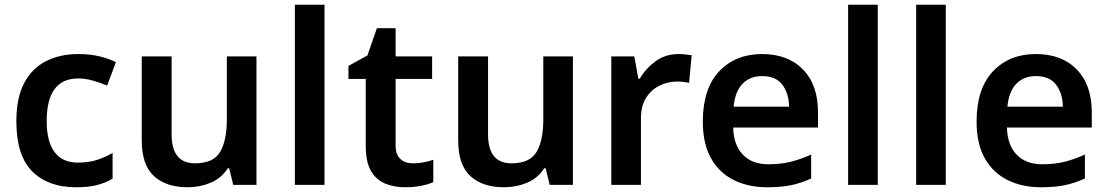

<svg xmlns="http://www.w3.org/2000/svg" viewBox="-20 -780 4672 810"><path d="M300 10Q183 10 116 -57Q49 -124 49 -268Q49 -368 82.5 -430.5Q116 -493 175 -522.5Q234 -552 310 -552Q361 -552 401 -542Q441 -532 469 -518L432 -419Q401 -432 370 -440.5Q339 -449 310 -449Q177 -449 177 -269Q177 -182 210.5 -138Q244 -94 308 -94Q353 -94 388 -105Q423 -116 455 -135V-26Q424 -8 388.5 1Q353 10 300 10Z M1062 -542V0H964L947 -70H941Q914 -28 868.5 -9Q823 10 772 10Q681 10 629.5 -37Q578 -84 578 -188V-542H704V-213Q704 -91 803 -91Q880 -91 908.5 -139Q937 -187 937 -277V-542Z M1349 0H1224V-760H1349Z M1721 -91Q1744 -91 1766.5 -95Q1789 -99 1808 -106V-12Q1788 -2 1756 4Q1724 10 1689 10Q1643 10 1605 -5.5Q1567 -21 1545 -59Q1523 -97 1523 -165V-447H1450V-502L1530 -546L1570 -661H1649V-542H1803V-447H1649V-166Q1649 -128 1669 -109.5Q1689 -91 1721 -91Z M2397 -542V0H2299L2282 -70H2276Q2249 -28 2203.5 -9Q2158 10 2107 10Q2016 10 1964.5 -37Q1913 -84 1913 -188V-542H2039V-213Q2039 -91 2138 -91Q2215 -91 2243.5 -139Q2272 -187 2272 -277V-542Z M2843 -552Q2855 -552 2871 -550.5Q2887 -549 2898 -547L2887 -430Q2877 -433 2862.5 -434.5Q2848 -436 2837 -436Q2798 -436 2763 -419Q2728 -402 2706 -368Q2684 -334 2684 -281V0H2559V-542H2656L2673 -448H2679Q2704 -491 2745.5 -521.5Q2787 -552 2843 -552Z M3195 -552Q3304 -552 3367.5 -487Q3431 -422 3431 -306V-242H3073Q3075 -168 3114 -127.5Q3153 -87 3222 -87Q3274 -87 3316 -97.5Q3358 -108 3402 -128V-27Q3361 -8 3318.5 1Q3276 10 3216 10Q3137 10 3075.5 -20.5Q3014 -51 2979.5 -112.5Q2945 -174 2945 -267Q2945 -406 3014 -479Q3083 -552 3195 -552ZM3195 -459Q3144 -459 3112.5 -426.5Q3081 -394 3075 -330H3309Q3308 -386 3280.5 -422.5Q3253 -459 3195 -459Z M3683 0H3558V-760H3683Z M3970 0H3845V-760H3970Z M4350 -552Q4459 -552 4522.5 -487Q4586 -422 4586 -306V-242H4228Q4230 -168 4269 -127.5Q4308 -87 4377 -87Q4429 -87 4471 -97.5Q4513 -108 4557 -128V-27Q4516 -8 4473.5 1Q4431 10 4371 10Q4292 10 4230.5 -20.5Q4169 -51 4134.5 -112.5Q4100 -174 4100 -267Q4100 -406 4169 -479Q4238 -552 4350 -552ZM4350 -459Q4299 -459 4267.5 -426.5Q4236 -394 4230 -330H4464Q4463 -386 4435.5 -422.5Q4408 -459 4350 -459Z"/></svg>

Font: Noto Sans Medefaidrin SemiBold
Style: Regular
Weight: 600
Designer: Dalton Maag Ltd
Foundry: Dalton Maag Ltd
Version: Version 1.002; ttfautohint (v1.8.4.7-5d5b)